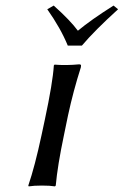

<svg xmlns="http://www.w3.org/2000/svg" viewBox="-20 -663 442 686"><path d="M222.2 -500Q196.8 -562 148.9 -629.9L171.9 -643.1Q231.4 -589.8 258.3 -553.2Q305.2 -592.3 385.7 -643.1L401.9 -629.9Q318.4 -554.2 272.5 -500ZM140.1 -234.9Q168.5 -367.7 172.4 -429.2L174.8 -432.1Q216.8 -428.7 262.2 -433.1Q269.5 -433.1 269.5 -429.2Q269.5 -426.3 269 -422.9Q241.7 -337.4 223.1 -251L208.5 -180.2Q185.5 -70.8 179.2 0L176.3 2.9Q158.7 0 129.9 0Q101.1 0 82.5 2.9L81.1 0Q104.5 -68.4 128.4 -180.2Z"/></svg>

Font: Linux Biolinum Slanted O
Style: Slanted
Weight: 400
Designer: Philipp H. Poll
Foundry: Philipp H. Poll
Version: Version 1.0.4